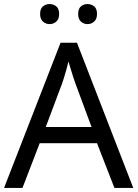

<svg xmlns="http://www.w3.org/2000/svg" viewBox="-20 -928 679 948"><path d="M545 0 459 -221H176L91 0H0L279 -717H360L638 0ZM352 -517Q349 -525 342 -546Q335 -567 328.5 -589.5Q322 -612 318 -624Q313 -604 307.5 -583.5Q302 -563 296.5 -546Q291 -529 287 -517L206 -301H432ZM178 -859Q178 -885 192 -896.5Q206 -908 225 -908Q244 -908 258 -896.5Q272 -885 272 -859Q272 -834 258 -821.5Q244 -809 225 -809Q206 -809 192 -821.5Q178 -834 178 -859ZM366 -859Q366 -885 379.5 -896.5Q393 -908 412 -908Q431 -908 445 -896.5Q459 -885 459 -859Q459 -834 445 -821.5Q431 -809 412 -809Q393 -809 379.5 -821.5Q366 -834 366 -859Z"/></svg>

Font: Noto Sans Lisu
Style: Regular
Weight: 400
Designer: Monotype Design Team. David Williams.
Foundry: Monotype Imaging Inc.
Version: Version 2.102